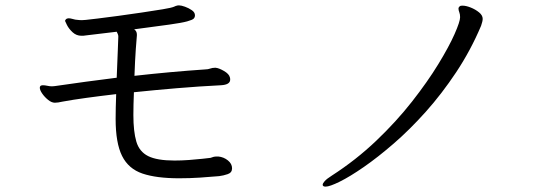

<svg xmlns="http://www.w3.org/2000/svg" viewBox="-20 -675 2040 714"><path d="M792 -93Q812 -91 827.5 -78.5Q843 -66 843 -49Q843 -33 827 -27.5Q811 -22 795 -20Q761 -17 723.5 -14.5Q686 -12 646 -12Q562 -12 510 -29.5Q458 -47 434 -95Q410 -143 410 -233Q410 -252 410.5 -275.5Q411 -299 412 -325Q352 -318 301 -311Q250 -304 212 -297Q195 -293 184 -293Q172 -293 159 -303.5Q146 -314 137 -327Q128 -340 128 -349Q128 -353 131 -356Q135 -358 139 -358Q147 -358 156 -356Q165 -354 173 -354Q177 -354 180.5 -354.5Q184 -355 185 -355Q241 -363 298.5 -371Q356 -379 414 -386Q416 -441 418 -485.5Q420 -530 420 -539Q420 -544 418 -548.5Q416 -553 414 -557L297 -543Q293 -542 289.5 -542Q286 -542 283 -542Q264 -542 250 -555Q236 -568 229 -582Q222 -596 222 -597Q222 -600 225 -603Q229 -607 235 -607Q241 -607 248 -605Q255 -603 260 -602Q268 -601 274 -600.5Q280 -600 284 -600Q288 -600 291.5 -600.5Q295 -601 299 -601Q309 -602 342.5 -606Q376 -610 420 -616Q464 -622 508 -628.5Q552 -635 585 -640.5Q618 -646 627 -650Q631 -652 634 -653Q637 -654 642 -655H646Q654 -655 668 -650Q682 -645 693.5 -637Q705 -629 705 -618Q705 -611 700.5 -606Q696 -601 676 -595.5Q656 -590 609.5 -583.5Q563 -577 479 -566Q489 -559 489 -547V-543Q488 -535 485 -492Q482 -449 480 -393Q613 -408 745 -417Q753 -417 761.5 -420Q770 -423 779 -423H782Q794 -422 813 -411Q832 -400 835 -387Q836 -384 836 -379Q836 -360 802 -358Q721 -354 638 -347Q555 -340 478 -332Q477 -309 476.5 -287Q476 -265 476 -247Q476 -186 487 -148.5Q498 -111 531 -94.5Q564 -78 629 -78Q655 -78 682.5 -80Q710 -82 732.5 -84.5Q755 -87 763 -88Q768 -90 773.5 -91.5Q779 -93 786 -93Z M1191 19Q1180 19 1180 12Q1180 7 1187.5 -1.5Q1195 -10 1214 -22Q1304 -80 1379 -151.5Q1454 -223 1512 -297Q1570 -371 1610 -436.5Q1650 -502 1670.5 -548.5Q1691 -595 1691 -611Q1691 -622 1688 -629.5Q1685 -637 1685 -643Q1685 -648 1690 -652Q1692 -654 1700 -654Q1713 -654 1730.5 -647Q1748 -640 1761.5 -629Q1775 -618 1775 -605Q1775 -596 1769 -579Q1730 -487 1676.5 -406.5Q1623 -326 1563.5 -259.5Q1504 -193 1444.5 -141.5Q1385 -90 1333 -54Q1281 -18 1243.5 0.5Q1206 19 1191 19Z"/></svg>

Font: QiushuiShotai Bright
Style: Regular
Weight: 400
Designer: Christian Thalmann (Catharsis Fonts)
Version: Version 1.250;